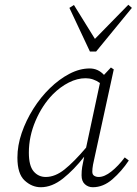

<svg xmlns="http://www.w3.org/2000/svg" viewBox="-20 -772 573 805"><path d="M101 -132Q101 -77 121 -53.5Q141 -30 172 -30Q211 -30 250.5 -61.5Q290 -93 341 -153L399 -424Q371 -444 339 -444Q304 -444 268.5 -426Q233 -408 202 -377Q157 -331 129 -265.5Q101 -200 101 -132ZM369 13Q350 13 336 0.5Q322 -12 322 -37Q322 -56 324.5 -71.5Q327 -87 332 -110L333 -115Q290 -60 244 -23.5Q198 13 151 13Q114 13 83.5 -15Q53 -43 53 -111Q53 -162 71 -214.5Q89 -267 119.5 -315.5Q150 -364 189 -402Q228 -440 271 -462.5Q314 -485 356 -485Q391 -485 416 -458L445 -489L457 -481L377 -114Q373 -98 370 -81.5Q367 -65 367 -52Q367 -40 375 -35Q383 -30 394 -30Q418 -30 447 -53Q476 -76 503 -112L520 -99Q490 -54 451.5 -20.5Q413 13 369 13ZM290 -751 378 -609 518 -752 533 -739 383 -556H357L271 -739Z"/></svg>

Font: Source Serif Pro Light
Style: Italic
Weight: 300
Italic angle: -12°
Designer: Frank Grießhammer
Foundry: Adobe Systems Incorporated
Version: Version 3.001;hotconv 1.0.111;makeotfexe 2.5.65597